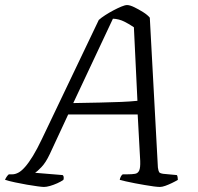

<svg xmlns="http://www.w3.org/2000/svg" viewBox="-49 -740 782 760"><path d="M125 0Q118 0 99.5 -2.5Q81 -5 57.5 -9Q34 -13 11 -18Q-12 -23 -29 -28Q-27 -34 -22.5 -40.5Q-18 -47 -14 -50H0Q11 -50 23.5 -56.5Q36 -63 50.5 -79.5Q65 -96 81.5 -123Q98 -150 117 -190L342 -661Q352 -670 367.5 -680Q383 -690 400 -699Q417 -708 431.5 -714Q446 -720 454 -720Q465 -720 482.5 -711.5Q500 -703 517.5 -692Q535 -681 544 -670L576 -77Q578 -63 581 -58.5Q584 -54 597 -52L651 -47Q653 -45 654 -39Q655 -33 655 -28Q645 -22 631.5 -15.5Q618 -9 605.5 -4.5Q593 0 584 0Q576 0 560 -2Q544 -4 524.5 -7.5Q505 -11 485.5 -14.5Q466 -18 449.5 -22Q433 -26 425 -28Q426 -35 429.5 -41.5Q433 -48 437 -50H455Q474 -50 485.5 -52Q497 -54 502 -65Q507 -76 506 -103L496 -287H221L148 -130Q132 -96 115 -78.5Q98 -61 90 -56L199 -47Q202 -45 203 -40Q204 -35 202 -28Q192 -21 177.5 -14.5Q163 -8 149 -4Q135 0 125 0ZM241 -332Q299 -333 345.5 -334Q392 -335 429.5 -336.5Q467 -338 495 -341L481 -632Q464 -644 443 -654.5Q422 -665 398 -666Z"/></svg>

Font: Texturina Medium 12pt ExtraLight
Style: Italic
Weight: 250
Italic angle: -11°
Version: Version 1.002